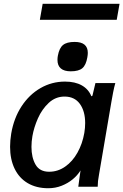

<svg xmlns="http://www.w3.org/2000/svg" viewBox="-20 -991 654 1019"><path d="M33.5 -212Q33.5 -245.5 39.5 -282Q53.5 -364 94.2 -426.5Q135 -489 195 -523.5Q255 -558 325 -558Q378.5 -558 414.2 -537.8Q450 -517.5 465 -480L470.5 -483L486.5 -550H592Q585.5 -527 580.5 -501.2Q575.5 -475.5 571.5 -452L506 -67.5Q501.5 -41.5 500.2 -30.5Q499 -19.5 498.5 0H395.5L404 -63L407.5 -86.5L403 -80Q389 -58.5 364.8 -38.5Q340.5 -18.5 307.2 -5.2Q274 8 236 8Q173 8 127.2 -19Q81.5 -46 57.5 -95.8Q33.5 -145.5 33.5 -212ZM427.5 -285.5Q432 -312.5 432 -338Q432 -401 403.8 -439.8Q375.5 -478.5 322.5 -478.5Q274.5 -478.5 238.5 -444.8Q202.5 -411 181.2 -362.8Q160 -314.5 152 -268.5Q147 -240 147 -211.5Q147 -155 168.8 -117.2Q190.5 -79.5 241 -79.5Q287 -79.5 326 -106.8Q365 -134 391.2 -181Q417.5 -228 427.5 -285.5ZM285 -673Q285 -684.5 287 -695Q294.5 -736 314.5 -752.2Q334.5 -768.5 376 -768.5Q446 -768.5 446 -710.5Q446 -700.5 443.5 -686.5Q436.5 -645.5 417 -629Q397.5 -612.5 355.5 -612.5Q320.5 -612.5 302.8 -627.8Q285 -643 285 -673ZM206.5 -971H614.5L599.5 -886H191.5Z"/></svg>

Font: JuliaMono SemiBold
Style: Italic
Weight: 600
Italic angle: -9°
Monospace: yes
Designer: cormullion
Foundry: corm
Version: Version 0.056; ttfautohint (v1.8.4)